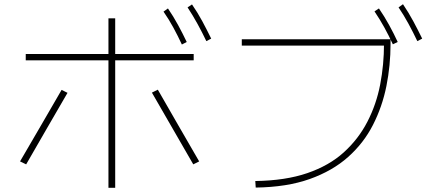

<svg xmlns="http://www.w3.org/2000/svg" viewBox="-20 -868 2040 910"><path d="M102 -582V-612H898V-582ZM494 22V-781H526V22ZM104 -89 75 -103Q125 -188 174 -273Q223 -358 272 -442L300 -428Q251 -344 202 -259Q153 -174 104 -89ZM896 -89Q847 -174 798 -259Q749 -344 700 -429L728 -443Q777 -358 826 -272.5Q875 -187 924 -103ZM842 -657Q823 -698 801.5 -737.5Q780 -777 755 -813L776 -828Q802 -790 824 -749.5Q846 -709 865 -669ZM958 -673Q938 -715 916 -755Q894 -795 869 -833L890 -847Q917 -808 939 -767Q961 -726 981 -685Z M1192 21 1190 -10Q1333 -12 1436.5 -47.5Q1540 -83 1609.5 -146Q1679 -209 1721.5 -291.5Q1764 -374 1782 -468Q1800 -562 1800 -660L1808 -652H1126V-682H1831V-660Q1831 -558 1811.5 -460.5Q1792 -363 1748 -276.5Q1704 -190 1630 -124Q1556 -58 1448 -19.5Q1340 19 1192 21ZM1842 -658Q1823 -699 1801.5 -738Q1780 -777 1755 -814L1776 -828Q1802 -790 1824 -750Q1846 -710 1865 -669ZM1958 -673Q1938 -715 1916 -755.5Q1894 -796 1869 -833L1890 -848Q1917 -808 1939 -767Q1961 -726 1981 -685Z"/></svg>

Font: Murecho Thin ExtraLight
Style: Regular
Weight: 250
Version: Version 1.010